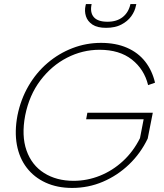

<svg xmlns="http://www.w3.org/2000/svg" viewBox="-20 -918 806 945"><path d="M709 -499Q690 -577 629 -625Q568 -673 470 -673Q386 -673 310 -634Q234 -595 179 -522.5Q124 -450 104 -350Q85 -250 110.5 -177.5Q136 -105 197 -66.5Q258 -28 342 -28Q409 -28 471.5 -53Q534 -78 585 -125Q636 -172 669 -238L687 -331H404L410 -363H732L707 -236Q672 -163 615 -108.5Q558 -54 486.5 -23.5Q415 7 335 7Q262 7 205 -19Q148 -45 111.5 -92.5Q75 -140 63 -205.5Q51 -271 66 -350Q82 -429 120 -494.5Q158 -560 213.5 -607.5Q269 -655 336.5 -681Q404 -707 477 -707Q550 -707 605 -683Q660 -659 694.5 -615Q729 -571 743 -511ZM649 -890Q644 -863 626 -838Q608 -813 577 -797Q546 -781 502 -781Q459 -781 435 -797Q411 -813 403 -838Q395 -863 401 -890L403 -898H431Q422 -857 441.5 -834Q461 -811 509 -811Q555 -811 584 -834Q613 -857 622 -898H651Z"/></svg>

Font: Albert Sans ExtraLight
Style: Italic
Weight: 250
Italic angle: -11.25°
Designer: Andreas Rasmussen
Foundry: a.Foundry
Version: Version 1.025